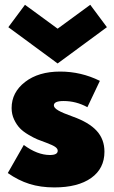

<svg xmlns="http://www.w3.org/2000/svg" viewBox="-20 -784 484 818"><path d="M13.2 -46.8 81.4 -166.4Q139.1 -123.6 192.7 -123.6Q225.9 -123.6 225.9 -141.8Q225.9 -150.5 215.5 -158Q205 -165.5 178.2 -175.5Q155 -183.6 139.3 -190.2Q123.6 -196.8 100.9 -210.2Q78.2 -223.6 64.3 -238.2Q50.5 -252.7 40 -275Q29.5 -297.3 29.5 -323.6Q29.5 -390.5 86.8 -434.8Q144.1 -479.1 236.4 -479.1Q325.5 -479.1 405.5 -439.5L352.3 -327.3Q304.5 -353.6 250.9 -353.6Q209.5 -353.6 209.5 -335Q209.5 -324.5 228 -313.6Q246.4 -302.7 290 -287.3Q359.1 -262.7 392 -226.6Q425 -190.5 425 -137.7Q425 -65.9 368.4 -25.7Q311.8 14.5 211.4 14.5Q152.7 14.5 105.2 -0.5Q57.7 -15.5 13.2 -46.8ZM225.5 -513.6 15.5 -668.2 86.4 -763.6 225.5 -661.8 364.5 -763.6 435.5 -668.2Z"/></svg>

Font: Spartan MB Black
Style: Regular
Weight: 900
Designer: Matt Bailey, Mirko Velimirovic
Foundry: Matt Bailey
Version: Version 1.005